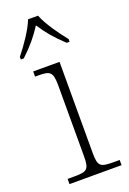

<svg xmlns="http://www.w3.org/2000/svg" viewBox="-148 -818 584 870"><g transform="rotate(-20 144.0 -383.0)"><path d="M15 -619V-606H29C76 -650 102 -682 132 -728C162 -682 189 -650 236 -606H250V-619C219 -657 173 -721 156 -766H108C91 -721 46 -657 15 -619ZM29 0H280V-25H255C187 -25 176 -30 176 -98V-536H49V-511H64C119 -511 134 -505 134 -439V-97C134 -30 122 -25 56 -25H29Z"/></g></svg>

Font: Noto Serif Sinhala ExtraLight
Style: Regular
Weight: 200
Designer: Jelle Bosma - Monotype Design Team
Foundry: Monotype Imaging Inc.
Version: Version 2.007